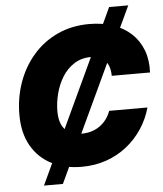

<svg xmlns="http://www.w3.org/2000/svg" viewBox="-60 -871 865 1017"><g transform="rotate(-5 372.5 -363.0)"><path d="M132.3 92.8 558.6 -819.3H660.2L232.9 92.8ZM340.8 11.2Q251 11.2 182.1 -23.7Q113.3 -58.6 74.2 -126.5Q35.2 -194.3 35.2 -291Q35.2 -381.8 63.7 -462.6Q92.3 -543.5 146 -605.7Q199.7 -668 275.6 -703.4Q351.6 -738.8 445.3 -738.8Q514.6 -738.8 571.3 -719.5Q627.9 -700.2 667.7 -663.3Q707.5 -626.5 727.5 -574Q747.6 -521.5 744.1 -455.1H540.5Q540.5 -480.5 534.2 -500.7Q527.8 -521 515.1 -534.9Q502.4 -548.8 483.9 -556.4Q465.3 -564 440.4 -564Q388.2 -564 349.9 -539.3Q311.5 -514.6 286.6 -474.4Q261.7 -434.1 249.5 -386.2Q237.3 -338.4 237.3 -292.5Q237.3 -250 250.5 -221.4Q263.7 -192.9 289.6 -178.2Q315.4 -163.6 354 -163.6Q382.3 -163.6 407 -170.9Q431.6 -178.2 451.7 -192.4Q471.7 -206.5 486.8 -226.6Q502 -246.6 510.7 -271.5H714.4Q697.8 -211.4 663.6 -159.7Q629.4 -107.9 581.1 -69.6Q532.7 -31.2 471.9 -10Q411.1 11.2 340.8 11.2Z"/></g></svg>

Font: Inter 28pt Black
Style: Italic
Weight: 900
Italic angle: -9.3988°
Designer: Rasmus Andersson
Foundry: rsms
Version: Version 4.001;git-66647c0bb